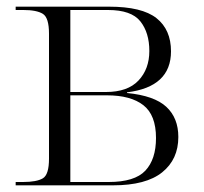

<svg xmlns="http://www.w3.org/2000/svg" viewBox="-20 -556 612 576"><path d="M27 0V-10H49Q90 -10 108.5 -21Q127 -32 127 -80V-455Q127 -503 108.5 -514.5Q90 -526 50 -526H27V-536H307Q406 -536 449.5 -501.5Q493 -467 493 -402Q493 -295 361 -279V-277Q443 -269 479 -235.5Q515 -202 515 -145Q515 -78 466.5 -39Q418 0 319 0ZM298 -280Q363 -280 395.5 -314.5Q428 -349 428 -403Q428 -458 401 -492Q374 -526 304 -526H191V-280ZM306 -10Q384 -10 416 -44Q448 -78 448 -142Q448 -211 410 -240.5Q372 -270 301 -270H191V-10Z"/></svg>

Font: Noto Serif Display Light
Style: Regular
Weight: 300
Designer: Monotype Design Team
Foundry: Monotype Imaging Inc.
Version: Version 2.009